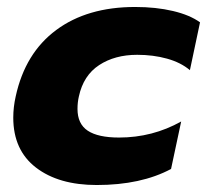

<svg xmlns="http://www.w3.org/2000/svg" viewBox="-20 -515 593 550"><path d="M18 -178Q18 -208 25 -239Q52 -363 141 -429Q230 -495 367 -495Q427 -495 475.5 -483.5Q524 -472 553 -451L524 -314Q498 -336 458.5 -347Q419 -358 373 -358Q309 -358 264 -328.5Q219 -299 206 -239Q202 -222 202 -203Q202 -160 231.5 -140.5Q261 -121 321 -121Q417 -121 499 -167L470 -31Q384 15 257 15Q148 15 83 -35Q18 -85 18 -178Z"/></svg>

Font: Prompt
Style: Bold Italic
Weight: 700
Italic angle: -12°
Designer: Katatrad Team
Foundry: CadsonDemak
Version: Version 1.001